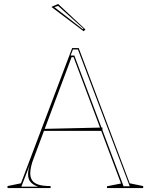

<svg xmlns="http://www.w3.org/2000/svg" viewBox="-20 -951 762 971"><path d="M18 0V-10L86 -24L345 -708H378L636 -24L704 -10V0H521V-9L592 -23L352 -662H342L151 -152Q142 -130 137.5 -109.5Q133 -89 133 -74Q133 -53 143 -38.5Q153 -24 175.5 -17Q198 -10 236 -10V0ZM192 -289V-299L498 -306V-289ZM605 -9H636L374 -701H349L337 -670H356ZM88 -7H172Q147 -16 134.5 -30.5Q122 -45 122 -70Q122 -83 125 -96.5Q128 -110 135 -129ZM403 -793 240 -916 274 -931 412 -802ZM402 -806 274 -921 255 -915 399 -803Z"/></svg>

Font: Kalnia Glaze Thin ExtraLight
Style: Regular
Weight: 250
Version: Version 1.110